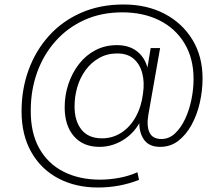

<svg xmlns="http://www.w3.org/2000/svg" viewBox="-20 -648 999 855"><path d="M416 187Q317 187 240 146.5Q163 106 119.5 29.5Q76 -47 76 -152Q76 -251 107.5 -337Q139 -423 198 -488.5Q257 -554 341 -591Q425 -628 530 -628Q634 -628 713 -586.5Q792 -545 837 -471Q882 -397 882 -299Q882 -244 869.5 -189.5Q857 -135 832.5 -91Q808 -47 773.5 -20.5Q739 6 693 6Q642 6 619.5 -28.5Q597 -63 601 -115L606 -150L620 -141Q593 -69 539 -31.5Q485 6 423 6Q350 6 309 -41.5Q268 -89 268 -170Q268 -224 284.5 -273.5Q301 -323 331.5 -362.5Q362 -402 405 -424.5Q448 -447 501 -447Q564 -447 601.5 -409.5Q639 -372 643 -307L628 -295L651 -434H693L641 -139Q632 -88 645.5 -58.5Q659 -29 699 -29Q733 -29 759.5 -54Q786 -79 804.5 -118.5Q823 -158 832.5 -205Q842 -252 842 -296Q842 -388 801.5 -455Q761 -522 689.5 -557.5Q618 -593 525 -593Q431 -593 356 -559Q281 -525 227.5 -465Q174 -405 145.5 -326Q117 -247 117 -157Q116 -57 154.5 12Q193 81 263 116.5Q333 152 425 152Q467 152 510.5 144Q554 136 592 119L599 153Q556 170 510 178.5Q464 187 416 187ZM434 -32Q482 -32 521 -57.5Q560 -83 585 -128.5Q610 -174 617 -233Q624 -282 613.5 -322Q603 -362 575.5 -386Q548 -410 502 -410Q457 -410 421 -389.5Q385 -369 360.5 -335Q336 -301 324 -259.5Q312 -218 312 -174Q312 -109 343 -70.5Q374 -32 434 -32Z"/></svg>

Font: DM Sans 11pt ExtraLight
Style: Regular
Weight: 250
Version: Version 4.004;gftools[0.9.30]